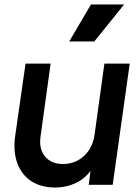

<svg xmlns="http://www.w3.org/2000/svg" viewBox="-20 -825 627 857"><path d="M226 12Q163 12 119.5 -16.5Q76 -45 57 -97.5Q38 -150 48 -220L94 -541H206L161 -216Q153 -160 181 -126.5Q209 -93 261 -93Q315 -93 354 -128Q393 -163 402 -223L446 -541H559L483 0H376L384 -62Q356 -25 315 -6.5Q274 12 226 12ZM289 -640 386 -805H534L401 -640Z"/></svg>

Font: Plus Jakarta Sans SemiBold
Style: Italic
Weight: 600
Italic angle: -8°
Designer: Gumpita Rahayu
Foundry: Tokotype
Version: Version 2.071; ttfautohint (v1.8.4.7-5d5b);gftools[0.9.29]